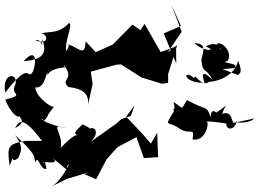

<svg xmlns="http://www.w3.org/2000/svg" viewBox="-252 -908 1111 824"><g transform="rotate(90 304.0 -496.5)"><path d="M509 -588 465 -550 393 -482 345 -518 390 -502 404 -461 422 -441 501 -330C446 -384 424 -322 459 -320C445 -347 430 -299 426 -295C472 -246 463 -265 478 -277C449 -271 546 -182 529 -201C456 -214 419 -143 443 -228C422 -117 389 -103 409 -131C365 -172 389 -116 413 -126C392 -145 382 -146 348 -174C363 -169 310 -95 268 -92C266 -101 277 -123 204 -143C235 -150 188 -126 181 -225C159 -213 209 -220 171 -215C239 -264 229 -196 266 -234C270 -260 275 -328 344 -318L253 -338L200 -330L170 -441L169 -460L225 -548L252 -636L248 -662H211L86 -701L117 -660L29 -720L-88 -676L4 -717L36 -643L165 -697L92 -696L116 -630L-5 -561L22 -543L-2 -509L84 -424L115 -354L117 -352L70 -308C138 -304 100 -284 81 -230C84 -253 148 -197 115 -226C73 -214 -3 -256 -9 -237C42 -190 24 -150 37 -117C34 -142 88 -159 66 -92C55 -128 119 -116 61 -121C116 -143 149 -130 155 -42C95 -95 153 -98 198 -83C246 -53 141 -78 290 37C199 54 204 -26 259 -5C300 18 298 -53 320 37C341 30 401 -3 392 -25C403 -29 418 -52 442 -6C400 -25 404 -50 497 -121V-51C511 26 519 30 604 18C539 -6 602 18 570 -19C532 -35 522 -39 473 -6C568 -111 568 -81 589 -93C553 -104 625 -113 617 -140C566 -130 569 -127 559 -133C564 -66 556 -109 592 -131C575 -93 610 -213 568 -164C571 -165 636 -248 632 -239C609 -212 590 -242 603 -235C597 -234 677 -202 696 -155L660 -228L631 -325L640 -303L662 -353L576 -398L524 -445L481 -526L571 -558L567 -619L462 -615ZM421 -945C420 -934 364 -938 381 -894C322 -914 342 -931 389 -846C404 -906 332 -842 397 -845C341 -825 372 -834 322 -743C368 -713 360 -733 330 -685C380 -700 354 -670 368 -688C439 -645 413 -658 436 -698C482 -758 429 -776 491 -767C500 -821 428 -837 417 -830C415 -820 409 -828 423 -913C441 -905 464 -940 413 -958C418 -934 427 -1006 401 -1032L421 -937ZM185 -945C162 -978 164 -875 154 -917C106 -949 40 -856 106 -869C87 -912 119 -861 178 -877C109 -901 59 -883 92 -823C113 -878 114 -811 78 -775C78 -840 131 -803 152 -805C209 -809 183 -828 235 -852C194 -812 205 -803 248 -818C249 -720 184 -725 229 -775C198 -774 270 -803 244 -837C239 -900 202 -953 153 -962C215 -989 210 -958 215 -963L189 -896Z"/></g></svg>

Font: Hussar Lance
Style: ExBd
Weight: 700
Foundry: Cannot Into Space Fonts, PlusOne Fonts
Version: Version 2.270